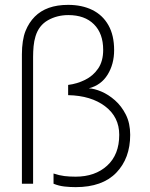

<svg xmlns="http://www.w3.org/2000/svg" viewBox="-20 -755 615 789"><path d="M291 14Q268.5 14 245.2 11.5Q222 9 200 0V-42Q224 -34 244.8 -31.5Q265.5 -29 291 -29Q370.5 -29 420.2 -74.2Q470 -119.5 470 -201Q470 -274 412.2 -318Q354.5 -362 260 -364V-406Q296.5 -410.5 329.5 -426.8Q362.5 -443 383.2 -473.2Q404 -503.5 404 -550Q404 -617.5 366 -655.2Q328 -693 261 -693Q214.5 -693 177 -671.8Q139.5 -650.5 126 -606Q120 -586.5 118 -564.8Q116 -543 116 -521V0H70V-532Q70 -560 73.8 -584.8Q77.5 -609.5 85 -628Q99 -662.5 122.8 -686.5Q146.5 -710.5 180.8 -722.8Q215 -735 260 -735Q317 -735 359.5 -714Q402 -693 425.5 -651.5Q449 -610 449 -549Q449 -491.5 422.2 -448.2Q395.5 -405 345 -392Q367.5 -391 396.5 -378.8Q425.5 -366.5 452.5 -342.8Q479.5 -319 497.2 -283.8Q515 -248.5 515 -201Q515 -104.5 457.8 -45.2Q400.5 14 291 14Z"/></svg>

Font: Manrope Variable Light
Style: Regular
Weight: 200
Designer: Mikhail Sharanda
Foundry: Mikhail Sharanda
Version: Version 4.505